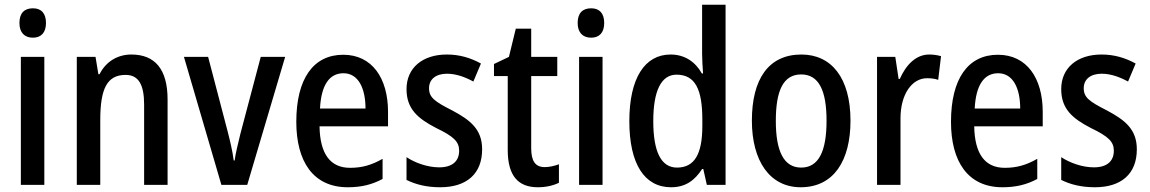

<svg xmlns="http://www.w3.org/2000/svg" viewBox="-20 -780 4850 810"><path d="M119 -745C83 -745 62 -725 62 -683C62 -642 84 -621 119 -621C153 -621 174 -642 174 -683C174 -724 154 -745 119 -745ZM167 -540H68V0H167Z M534 -550C477 -550 427 -521 400 -467H395L383 -540H304V0H403V-273C403 -405 431 -464 510 -464C565 -464 588 -422 588 -339V0H687V-360C687 -489 633 -550 534 -550Z M914 0H1023L1183 -540H1080L994 -215C984 -173 973 -130 970 -103H966C961 -143 950 -188 940 -227L858 -540H756Z M1428 -549C1302 -549 1230 -448 1230 -266C1230 -99 1301 10 1447 10C1504 10 1549 -1 1594 -25V-110C1547 -83 1506 -72 1457 -72C1373 -72 1330 -131 1328 -247H1617V-308C1617 -450 1550 -549 1428 -549ZM1429 -471C1492 -471 1522 -407 1522 -322H1330C1335 -422 1370 -471 1429 -471Z M2014 -150C2014 -234 1965 -273 1888 -314C1813 -352 1790 -369 1790 -408C1790 -445 1818 -469 1866 -469C1904 -469 1942 -455 1977 -436L2009 -512C1965 -536 1919 -550 1865 -550C1763 -550 1695 -494 1695 -404C1695 -320 1743 -280 1820 -240C1895 -204 1917 -182 1917 -144C1917 -100 1888 -74 1833 -74C1784 -74 1731 -93 1695 -117V-21C1733 -2 1779 10 1837 10C1949 10 2014 -47 2014 -150Z M2278 -75C2238 -75 2221 -101 2221 -155V-459H2331V-540H2221V-659H2156L2127 -540L2064 -510V-459H2122V-147C2122 -36 2168 10 2249 10C2283 10 2314 3 2338 -9V-87C2319 -80 2298 -75 2278 -75Z M2474 -745C2438 -745 2417 -725 2417 -683C2417 -642 2439 -621 2474 -621C2508 -621 2529 -642 2529 -683C2529 -724 2509 -745 2474 -745ZM2522 -540H2423V0H2522Z M2811 10C2872 10 2911 -19 2942 -67H2947L2962 0H3041V-760H2942V-553C2942 -530 2944 -499 2946 -470H2941C2913 -520 2868 -550 2809 -550C2700 -550 2635 -450 2635 -269C2635 -88 2699 10 2811 10ZM2836 -73C2769 -73 2736 -140 2736 -269C2736 -394 2768 -465 2834 -465C2913 -465 2943 -403 2943 -275V-249C2943 -130 2910 -73 2836 -73Z M3568 -271C3568 -452 3487 -550 3361 -550C3222 -550 3152 -446 3152 -271C3152 -102 3227 10 3358 10C3498 10 3568 -103 3568 -271ZM3253 -270C3253 -399 3285 -466 3360 -466C3434 -466 3467 -399 3467 -271C3467 -142 3434 -73 3360 -73C3286 -73 3253 -143 3253 -270Z M3900 -550C3844 -550 3802 -506 3776 -447H3771L3757 -540H3680V0H3779V-281C3779 -382 3827 -450 3891 -450C3909 -450 3925 -448 3938 -443L3950 -543C3933 -548 3916 -550 3900 -550Z M4190 -549C4064 -549 3992 -448 3992 -266C3992 -99 4063 10 4209 10C4266 10 4311 -1 4356 -25V-110C4309 -83 4268 -72 4219 -72C4135 -72 4092 -131 4090 -247H4379V-308C4379 -450 4312 -549 4190 -549ZM4191 -471C4254 -471 4284 -407 4284 -322H4092C4097 -422 4132 -471 4191 -471Z M4776 -150C4776 -234 4727 -273 4650 -314C4575 -352 4552 -369 4552 -408C4552 -445 4580 -469 4628 -469C4666 -469 4704 -455 4739 -436L4771 -512C4727 -536 4681 -550 4627 -550C4525 -550 4457 -494 4457 -404C4457 -320 4505 -280 4582 -240C4657 -204 4679 -182 4679 -144C4679 -100 4650 -74 4595 -74C4546 -74 4493 -93 4457 -117V-21C4495 -2 4541 10 4599 10C4711 10 4776 -47 4776 -150Z"/></svg>

Font: Noto Sans Lao Looped Condensed Medium
Style: Regular
Weight: 500
Width: 3
Designer: Mark Frömberg, Ben Mitchell
Foundry: The Fontpad Ltd
Version: Version 1.002